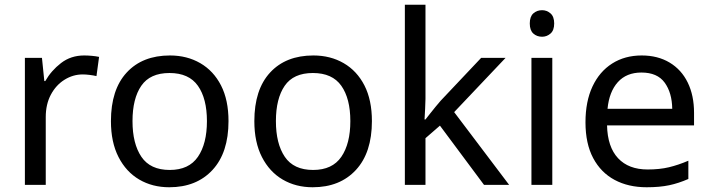

<svg xmlns="http://www.w3.org/2000/svg" viewBox="-20 -780 2999 810"><path d="M335 -546Q350 -546 367 -544.5Q384 -543 398 -540L387 -459Q374 -462 358 -464Q342 -466 329 -466Q288 -466 252 -443.5Q216 -421 194.5 -380.5Q173 -340 173 -286V0H85V-536H157L167 -438H171Q196 -482 237.5 -514Q279 -546 335 -546Z M944 -269Q944 -136 876.5 -63Q809 10 694 10Q623 10 567.5 -22.5Q512 -55 480 -117.5Q448 -180 448 -269Q448 -402 514.5 -474Q581 -546 697 -546Q769 -546 825 -513.5Q881 -481 912.5 -419.5Q944 -358 944 -269ZM539 -269Q539 -174 576.5 -118.5Q614 -63 696 -63Q777 -63 815 -118.5Q853 -174 853 -269Q853 -364 815 -418Q777 -472 695 -472Q613 -472 576 -418Q539 -364 539 -269Z M1549 -269Q1549 -136 1481.5 -63Q1414 10 1299 10Q1228 10 1172.5 -22.5Q1117 -55 1085 -117.5Q1053 -180 1053 -269Q1053 -402 1119.5 -474Q1186 -546 1302 -546Q1374 -546 1430 -513.5Q1486 -481 1517.5 -419.5Q1549 -358 1549 -269ZM1144 -269Q1144 -174 1181.5 -118.5Q1219 -63 1301 -63Q1382 -63 1420 -118.5Q1458 -174 1458 -269Q1458 -364 1420 -418Q1382 -472 1300 -472Q1218 -472 1181 -418Q1144 -364 1144 -269Z M1775 -760V-363Q1775 -347 1773.5 -321Q1772 -295 1771 -276H1775Q1781 -284 1793 -299Q1805 -314 1817.5 -329.5Q1830 -345 1839 -355L2010 -536H2113L1896 -307L2128 0H2022L1836 -250L1775 -197V0H1688V-760Z M2267 -737Q2287 -737 2302.5 -723.5Q2318 -710 2318 -681Q2318 -652 2302.5 -638.5Q2287 -625 2267 -625Q2245 -625 2230 -638.5Q2215 -652 2215 -681Q2215 -710 2230 -723.5Q2245 -737 2267 -737ZM2310 -536V0H2222V-536Z M2687 -546Q2755 -546 2805 -516Q2855 -486 2881.5 -431.5Q2908 -377 2908 -304V-251H2541Q2543 -160 2587.5 -112.5Q2632 -65 2712 -65Q2763 -65 2802.5 -74.5Q2842 -84 2884 -102V-25Q2843 -7 2803 1.5Q2763 10 2708 10Q2631 10 2573 -21Q2515 -52 2482.5 -113Q2450 -174 2450 -264Q2450 -352 2479.5 -415Q2509 -478 2562.5 -512Q2616 -546 2687 -546ZM2686 -474Q2623 -474 2586.5 -433.5Q2550 -393 2543 -321H2816Q2815 -389 2784 -431.5Q2753 -474 2686 -474Z"/></svg>

Font: Noto Sans
Style: Regular
Weight: 400
Designer: Monotype Design Team
Foundry: Monotype Imaging Inc.
Version: Version 1.902